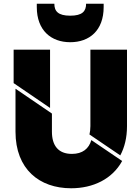

<svg xmlns="http://www.w3.org/2000/svg" viewBox="-20 -971 752 1028"><path d="M356 -745C459 -745 535 -808 535 -933V-951H441C441 -911 421 -887 356 -887C291 -887 271 -911 271 -951H177V-933C177 -808 254 -745 356 -745ZM248 -705H53V-526L248 -393ZM624 -139C647 -182 660 -234 660 -296V-705H464V-296C464 -279 462 -264 459 -251ZM469 -221C456 -175 422 -147 365 -147C291 -147 258 -193 258 -266V-363L63 -496V-266C63 -65 191 37 361 37C478 37 581 -12 634 -109Z"/></svg>

Font: Poppins STUK1
Style: Regular
Weight: 400
Designer: Jonny Pinhorn (original), Sammy Jo Hughes (modified version)
Foundry: Type Mafia
Version: Version 1.002;hotconv 1.0.109;makeotfexe 2.5.65596